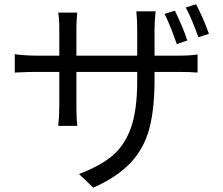

<svg xmlns="http://www.w3.org/2000/svg" viewBox="-20 -813 1040 897"><path d="M956 -655 907 -639Q874 -730 848 -778L896 -793Q911 -765 928.5 -725Q946 -685 956 -655ZM749 -748 797 -763Q812 -733 829 -693Q846 -653 855 -624L806 -607Q775 -696 749 -748ZM903 -559V-474Q870 -477 812 -477H702V-442Q702 -303 677.5 -211.5Q653 -120 591 -53.5Q529 13 416 64L349 0Q447 -37 504.5 -85Q562 -133 591.5 -215.5Q621 -298 621 -435V-477H337V-315Q337 -261 341 -225H252Q257 -270 257 -315V-477H149Q110 -477 70 -475Q60 -474 49 -474V-560Q58 -558 89.5 -555.5Q121 -553 149 -553H257V-681Q257 -704 255.5 -723.5Q254 -743 252 -754H341Q337 -718 337 -682V-553H621V-678Q621 -720 617 -760H707Q702 -710 702 -678V-553H811Q875 -553 903 -559Z"/></svg>

Font: Noto Sans SC
Style: Regular
Weight: 400
Designer: Ryoko NISHIZUKA ____ (kana & ideographs); Paul D. Hunt (Latin, Greek & Cyrillic); Wenlong ZHANG ___ (bopomofo); Sandoll 
Foundry: Adobe Systems Incorporated
Version: Version 1.004